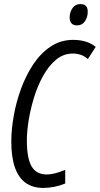

<svg xmlns="http://www.w3.org/2000/svg" viewBox="-20 -923 495 953"><path d="M194.3 9.8Q142.1 9.8 106.7 -15.9Q71.3 -41.5 53.7 -92.8Q36.1 -144 36.1 -220.7Q36.1 -279.3 48.1 -347.7Q60.1 -416 84.5 -482.7Q108.9 -549.3 145.5 -604.2Q182.1 -659.2 231.7 -692.1Q281.2 -725.1 343.3 -725.1Q377 -725.1 405 -716.6Q433.1 -708 455.1 -690.4L416 -629.9Q400.4 -644 381.8 -650.6Q363.3 -657.2 341.8 -657.2Q294.9 -657.2 258.1 -626.5Q221.2 -595.7 193.8 -546.1Q166.5 -496.6 148.7 -438.5Q130.9 -380.4 122.1 -324.5Q113.3 -268.6 113.3 -226.6Q113.3 -137.7 136.7 -97.4Q160.2 -57.1 210.9 -57.1Q232.4 -57.1 255.4 -63.2Q278.3 -69.3 303.7 -80.1V-12.2Q276.9 -1 249 4.4Q221.2 9.8 194.3 9.8ZM362.3 -796.9Q344.2 -796.9 335 -807.1Q325.7 -817.4 325.7 -835.9Q325.7 -861.8 339.6 -882.3Q353.5 -902.8 378.9 -902.8Q391.1 -902.8 399.2 -898.9Q407.2 -895 411.4 -886.5Q415.5 -877.9 415.5 -864.7Q415.5 -837.9 401.6 -817.4Q387.7 -796.9 362.3 -796.9Z"/></svg>

Font: Open Sans Condensed
Style: Italic
Weight: 400
Width: 3
Italic angle: -12°
Designer: Monotype Design Team
Foundry: Monotype Imaging Inc.
Version: Version 3.000